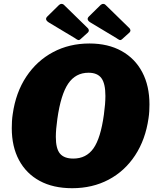

<svg xmlns="http://www.w3.org/2000/svg" viewBox="-20 -981 820 1011"><path d="M360 10Q260 10 189 -28.5Q118 -67 80 -138Q42 -209 42 -306Q42 -323 43 -342Q44 -361 47 -380Q63 -494 118.5 -577.5Q174 -661 259.5 -706.5Q345 -752 451 -752Q549 -752 620 -712.5Q691 -673 729 -601Q767 -529 767 -431Q767 -414 766 -395.5Q765 -377 762 -358Q746 -246 691.5 -163Q637 -80 552 -35Q467 10 360 10ZM366 -146Q434 -146 472 -199.5Q510 -253 527 -377Q531 -406 533 -430.5Q535 -455 535 -476Q535 -541 514 -569.5Q493 -598 446 -598Q378 -598 339 -540.5Q300 -483 282 -355Q278 -327 276 -303.5Q274 -280 274 -260Q274 -198 296 -172Q318 -146 366 -146ZM291 -955Q298 -961 305.5 -960.5Q313 -960 317 -955L441 -834Q446 -830 447.5 -823Q449 -816 442 -809L403 -774Q396 -768 389.5 -771Q383 -774 373 -781L240 -861Q212 -877 229 -894ZM510 -955Q517 -961 524.5 -960.5Q532 -960 536 -955L660 -834Q665 -830 666.5 -823Q668 -816 661 -809L622 -774Q615 -768 608.5 -771Q602 -774 592 -781L459 -861Q431 -877 448 -894Z"/></svg>

Font: Libre Franklin Black
Style: Italic
Weight: 900
Italic angle: -8°
Designer: Pablo Impallari, Rodrigo Fuenzalida, Nhung Nguyen
Foundry: Impallari Type
Version: Version 3.000